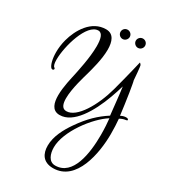

<svg xmlns="http://www.w3.org/2000/svg" viewBox="-292 -992 1377 1553"><g transform="rotate(30 396.5 -216.0)"><path d="M428 -766C451 -766 471 -786 471 -809C471 -833 451 -852 428 -852C404 -852 385 -833 385 -809C385 -786 404 -766 428 -766ZM571 -766C595 -766 614 -786 614 -809C614 -833 595 -852 571 -852C548 -852 528 -833 528 -809C528 -786 548 -766 571 -766ZM463 420C679 420 731 125 731 -53C731 -104 729 -152 725 -193C737 -201 760 -210 779 -212C786 -212 793 -215 793 -220C792 -230 782 -232 771 -232C760 -232 744 -230 725 -220L721 -218C713 -282 704 -349 693 -419C683 -477 678 -511 674 -521C672 -527 666 -661 657 -661H656V-660C653 -667 649 -671 645 -671C645 -671 614 -536 572 -381C524 -204 423 -33 327 -33H322C284 -35 272 -73 272 -123C272 -216 315 -352 324 -385C336 -430 368 -540 368 -631C368 -706 346 -768 275 -768C139 -768 61 -634 32 -525C21 -484 16 -443 16 -406C16 -345 29 -295 47 -275C51 -271 55 -269 60 -269C67 -269 73 -274 73 -281C73 -284 71 -288 66 -291C54 -298 49 -322 49 -356C49 -479 119 -727 225 -728C265 -728 277 -677 277 -610C277 -502 243 -354 238 -328C230 -289 205 -193 205 -112C205 -42 223 17 287 21H295C421 21 521 -146 584 -319C599 -361 612 -400 622 -435C632 -366 646 -220 651 -179C569 -126 501 -62 430 41C382 110 335 196 335 283C335 357 368 420 463 420ZM467 393C407 393 385 330 385 270C385 120 541 -85 657 -158C661 -123 665 -68 665 -7C665 166 632 393 467 393Z"/></g></svg>

Font: Style Script
Style: Regular
Weight: 400
Designer: Robert E. Leuschke
Foundry: Robert E. Leuschke
Version: Version 1.010